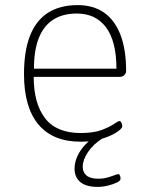

<svg xmlns="http://www.w3.org/2000/svg" viewBox="-20 -549 579 752"><path d="M296 6Q187 6 130.5 -61.5Q74 -129 74 -259Q74 -349 97.5 -409Q121 -469 168 -499Q215 -529 284 -529Q345 -529 387 -500Q429 -471 451.5 -413.5Q474 -356 474 -270Q474 -265 471 -260Q468 -255 462.5 -251.5Q457 -248 451 -248H112Q112 -144 156.5 -86Q201 -28 296 -28Q347 -28 378.5 -40Q410 -52 426.5 -63.5Q443 -75 448 -75Q451 -75 453.5 -71.5Q456 -68 457.5 -63Q459 -58 459 -55Q459 -48 446 -37.5Q433 -27 410.5 -17Q388 -7 358.5 -0.5Q329 6 296 6ZM113 -280H436Q436 -387 395.5 -441.5Q355 -496 281 -496Q226 -496 188.5 -472Q151 -448 132 -400Q113 -352 113 -280ZM363 183Q317 183 294.5 164Q272 145 272 112Q272 88 282.5 64Q293 40 314.5 17Q336 -6 369 -27L381 -7Q344 17 324 47.5Q304 78 304 104Q304 126 319 138.5Q334 151 365 151Q384 151 400 146.5Q416 142 427.5 137.5Q439 133 443 133Q446 133 448 135.5Q450 138 451 142Q452 146 452 152Q452 159 437.5 166Q423 173 402.5 178Q382 183 363 183Z"/></svg>

Font: Asap Thin
Style: Regular
Weight: 250
Designer: Pablo Cosgaya
Foundry: Omnibus-Type
Version: Version 3.001